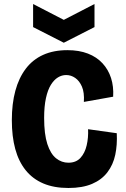

<svg xmlns="http://www.w3.org/2000/svg" viewBox="-20 -923 628 957"><path d="M321 14Q249 14 196 -8.5Q143 -31 108 -74.5Q73 -118 56 -180.5Q39 -243 39 -324Q39 -406 56.5 -470.5Q74 -535 108.5 -580.5Q143 -626 195 -649.5Q247 -673 316 -673Q374 -673 418 -656Q462 -639 491 -607.5Q520 -576 533.5 -534Q547 -492 544 -441L398 -415Q401 -462 388.5 -491Q376 -520 355 -534.5Q334 -549 310 -549Q288 -549 268.5 -537Q249 -525 233.5 -500Q218 -475 209 -434Q200 -393 200 -335Q200 -254 216 -205Q232 -156 259.5 -134Q287 -112 321 -112Q359 -112 381 -136Q403 -160 412 -198.5Q421 -237 419 -279L562 -259Q565 -201 554.5 -151.5Q544 -102 515.5 -64.5Q487 -27 439 -6.5Q391 14 321 14ZM145 -903 298 -824 451 -903V-788L298 -710L145 -788Z"/></svg>

Font: Bricolage Grotesque 24pt SemiCondensed ExtraBold
Style: Regular
Weight: 800
Width: 4
Designer: Mathieu Triay
Foundry: Atelier Triay
Version: Version 1.001;gftools[0.9.33.dev8+g029e19f]